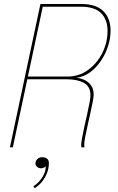

<svg xmlns="http://www.w3.org/2000/svg" viewBox="-20 -758 608 988"><path d="M31 0 188 -737.5H398Q474.5 -737.5 511.8 -700.5Q549 -663.5 549 -600Q549 -561 536 -520.5Q523 -480 499.2 -444.8Q475.5 -409.5 443.5 -386Q411.5 -362.5 373.5 -358Q394 -356 414.2 -346.8Q434.5 -337.5 448.2 -319Q462 -300.5 462 -270.5Q462 -259 457 -233.5Q452 -208 445 -176Q438 -144 430.8 -112Q423.5 -80 418.5 -54Q413.5 -28 413.5 -15.5Q413.5 -9.5 414 -5.5Q414.5 -1.5 415 0H399Q398 -3 398 -13.5Q398 -25 402.8 -50.5Q407.5 -76 414.5 -108Q421.5 -140 428.8 -172Q436 -204 440.8 -229.8Q445.5 -255.5 445.5 -267.5Q445.5 -312.5 412.2 -331.2Q379 -350 324 -350H113.5L122 -357L46 0ZM122 -357 116.5 -364H327Q386 -364 432.5 -397.5Q479 -431 506.2 -485Q533.5 -539 533.5 -599.5Q533.5 -656 500.8 -689.8Q468 -723.5 395 -723.5H193L201.5 -730.5ZM191 108Q179.5 108 171 100.8Q162.5 93.5 162.5 82.5Q162.5 70.5 172 60.8Q181.5 51 198 51Q211.5 51 221.5 58Q231.5 65 231.5 81Q231.5 107.5 222 132.2Q212.5 157 196 177.2Q179.5 197.5 158 210.5L152.5 199.5Q166.5 192 181 176.2Q195.5 160.5 205.5 140Q215.5 119.5 215.5 97Q213.5 101 206.2 104.5Q199 108 191 108Z"/></svg>

Font: Epilogue Thin
Style: Italic
Weight: 250
Italic angle: -12°
Designer: Tyler Finck
Foundry: Etcetera Type Co
Version: Version 2.112